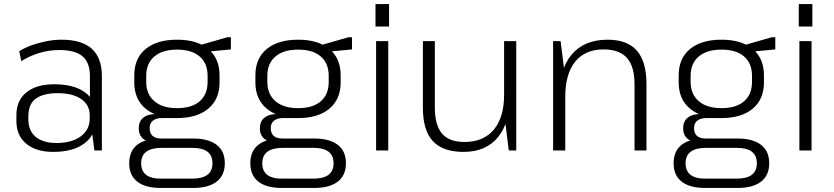

<svg xmlns="http://www.w3.org/2000/svg" viewBox="-20 -743 4118 948"><path d="M424 -172V-367Q424 -434 387.5 -465Q351 -496 272 -496Q223 -496 174.5 -481.5Q126 -467 85 -441L75 -490Q101 -507 136 -519.5Q171 -532 209.5 -539.5Q248 -547 284 -547Q384 -547 433.5 -502Q483 -457 483 -367V0H446ZM243 7Q158 7 109.5 -33.5Q61 -74 61 -145V-175Q61 -247 110.5 -287Q160 -327 248 -327Q342 -327 397 -289Q452 -251 452 -180V-148Q452 -76 396 -34.5Q340 7 243 7ZM259 -37Q335 -37 379 -70Q423 -103 423 -157V-173Q423 -225 381 -254Q339 -283 264 -283Q195 -283 157.5 -256.5Q120 -230 120 -168V-154Q120 -97 156.5 -67Q193 -37 259 -37Z M854 -160Q755 -160 699 -206.5Q643 -253 643 -336V-371Q643 -455 699 -501Q755 -547 854 -547Q953 -547 1008.5 -501Q1064 -455 1064 -371V-336Q1064 -253 1008.5 -206.5Q953 -160 854 -160ZM774 185Q698 185 658 154Q618 123 618 63Q618 3 657.5 -28Q697 -59 774 -59H934Q1009 -59 1049.5 -28Q1090 3 1090 63Q1090 123 1049.5 154Q1009 185 934 185ZM930 139Q1029 139 1029 63Q1029 -13 930 -13H779Q677 -13 677 63Q677 141 779 139ZM750 -39Q710 -39 687.5 -57.5Q665 -76 665 -109Q665 -143 687 -161.5Q709 -180 751 -180H854V-160H779Q750 -160 734 -146.5Q718 -133 719 -109Q719 -85 733.5 -72Q748 -59 777 -59H854V-39ZM854 -209Q927 -209 966 -243Q1005 -277 1005 -338V-369Q1005 -430 966 -464Q927 -498 854 -498Q782 -498 742 -464Q702 -430 702 -369V-338Q702 -278 742 -243.5Q782 -209 854 -209ZM963 -519 1102 -559H1120V-499L963 -484Z M1452 -160Q1353 -160 1297 -206.5Q1241 -253 1241 -336V-371Q1241 -455 1297 -501Q1353 -547 1452 -547Q1551 -547 1606.5 -501Q1662 -455 1662 -371V-336Q1662 -253 1606.5 -206.5Q1551 -160 1452 -160ZM1372 185Q1296 185 1256 154Q1216 123 1216 63Q1216 3 1255.5 -28Q1295 -59 1372 -59H1532Q1607 -59 1647.5 -28Q1688 3 1688 63Q1688 123 1647.5 154Q1607 185 1532 185ZM1528 139Q1627 139 1627 63Q1627 -13 1528 -13H1377Q1275 -13 1275 63Q1275 141 1377 139ZM1348 -39Q1308 -39 1285.5 -57.5Q1263 -76 1263 -109Q1263 -143 1285 -161.5Q1307 -180 1349 -180H1452V-160H1377Q1348 -160 1332 -146.5Q1316 -133 1317 -109Q1317 -85 1331.5 -72Q1346 -59 1375 -59H1452V-39ZM1452 -209Q1525 -209 1564 -243Q1603 -277 1603 -338V-369Q1603 -430 1564 -464Q1525 -498 1452 -498Q1380 -498 1340 -464Q1300 -430 1300 -369V-338Q1300 -278 1340 -243.5Q1380 -209 1452 -209ZM1561 -519 1700 -559H1718V-499L1561 -484Z M1897 -540V0H1837V-540ZM1901 -723V-612H1834V-723Z M2127 -213Q2127 -125 2162.5 -83.5Q2198 -42 2273 -42Q2367 -42 2418 -102.5Q2469 -163 2469 -275L2499 -337V-276Q2499 -140 2439.5 -66.5Q2380 7 2269 7Q2166 7 2117 -46.5Q2068 -100 2068 -211V-540H2127ZM2529 0H2492L2469 -186V-540H2529Z M3113 -326Q3113 -415 3075.5 -457Q3038 -499 2960 -499Q2869 -499 2820 -438.5Q2771 -378 2771 -265L2741 -203V-264Q2741 -401 2803 -474Q2865 -547 2980 -547Q3077 -547 3124.5 -493Q3172 -439 3172 -327V0H3113ZM2711 -540H2748L2771 -354V0H2711Z M3542 -160Q3443 -160 3387 -206.5Q3331 -253 3331 -336V-371Q3331 -455 3387 -501Q3443 -547 3542 -547Q3641 -547 3696.5 -501Q3752 -455 3752 -371V-336Q3752 -253 3696.5 -206.5Q3641 -160 3542 -160ZM3462 185Q3386 185 3346 154Q3306 123 3306 63Q3306 3 3345.5 -28Q3385 -59 3462 -59H3622Q3697 -59 3737.5 -28Q3778 3 3778 63Q3778 123 3737.5 154Q3697 185 3622 185ZM3618 139Q3717 139 3717 63Q3717 -13 3618 -13H3467Q3365 -13 3365 63Q3365 141 3467 139ZM3438 -39Q3398 -39 3375.5 -57.5Q3353 -76 3353 -109Q3353 -143 3375 -161.5Q3397 -180 3439 -180H3542V-160H3467Q3438 -160 3422 -146.5Q3406 -133 3407 -109Q3407 -85 3421.5 -72Q3436 -59 3465 -59H3542V-39ZM3542 -209Q3615 -209 3654 -243Q3693 -277 3693 -338V-369Q3693 -430 3654 -464Q3615 -498 3542 -498Q3470 -498 3430 -464Q3390 -430 3390 -369V-338Q3390 -278 3430 -243.5Q3470 -209 3542 -209ZM3651 -519 3790 -559H3808V-499L3651 -484Z M3987 -540V0H3927V-540ZM3991 -723V-612H3924V-723Z"/></svg>

Font: Pathway Extreme 28pt ExtraLight
Style: Regular
Weight: 250
Designer: Eduardo Rodriguez Tunni
Foundry: Eduardo Rodriguez Tunni
Version: Version 1.001;gftools[0.9.26]